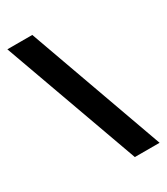

<svg xmlns="http://www.w3.org/2000/svg" viewBox="-189 -819 813 934"><g transform="rotate(-30 217.5 -352.0)"><path d="M285 30 10 -734H150L424 30Z"/></g></svg>

Font: CBA Beacon Sans Extra Bold
Style: Regular
Weight: 800
Designer: Wei Huang
Foundry: Wei Huang
Version: Version 1.002